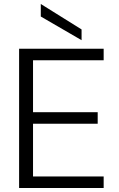

<svg xmlns="http://www.w3.org/2000/svg" viewBox="-20 -945 599 965"><path d="M76 0V-700H501V-642H146V-381H471V-323H146V-58H501V0ZM390 -743 185 -862V-925L390 -797Z"/></svg>

Font: DM Sans 24pt Light
Style: Regular
Weight: 300
Designer: Colophon Foundry, Jonny Pinhorn
Foundry: Colophon Foundry
Version: Version 4.004;gftools[0.9.30]